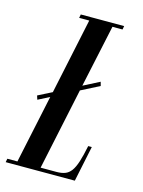

<svg xmlns="http://www.w3.org/2000/svg" viewBox="-139 -763 617 828"><g transform="rotate(15 169.5 -349.5)"><path d="M-30.8 0 -27.8 -16H17.2L82 -321.2L31.2 -295.2L25.5 -312.8L87.5 -344.2L159.2 -683H114.2L117.2 -699H310.8L307.8 -683H262.8L203 -404L275.2 -441L280 -423.2L198.2 -381.5L120.8 -16H191.8Q214 -16 229.6 -21.9Q245.2 -27.8 256.6 -43.1Q268 -58.5 277 -86.5Q286 -114.5 295 -159H311L277.8 0Z"/></g></svg>

Font: Emberly Black
Style: Italic
Weight: 900
Italic angle: -12°
Designer: Rajesh Rajput
Foundry: Rajesh Rajput
Version: Version 1.000